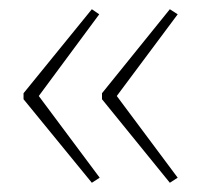

<svg xmlns="http://www.w3.org/2000/svg" viewBox="-20 -487 436 416"><path d="M31 -285 179 -467 195 -456 64 -279 196 -102 179 -91 31 -272ZM201 -285 348 -467 365 -456 233 -279 365 -102 348 -91 201 -272Z"/></svg>

Font: Noto Sans SemiCondensed Thin
Style: Regular
Weight: 100
Width: 4
Designer: Monotype Design Team
Foundry: Monotype Imaging Inc.
Version: Version 2.013; ttfautohint (v1.8.4.7-5d5b)